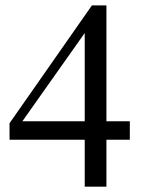

<svg xmlns="http://www.w3.org/2000/svg" viewBox="-20 -697 540 717"><path d="M377.4 -175.3V0H296.4V-175.3H15.6V-236.8L323.2 -676.8H377.4V-244.1H464.8V-175.3ZM296.4 -573.7 63.5 -244.1H296.4Z"/></svg>

Font: Doulos SIL Am
Style: Regular
Weight: 400
Designer: Walt Agee, Victor Gaultney, Peter Martin, Debbi Hosken, Becca Hirsbrunner
Foundry: SIL International
Version: Version 5.000